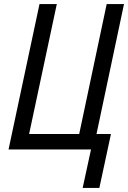

<svg xmlns="http://www.w3.org/2000/svg" viewBox="-20 -734 629 943"><path d="M427 0H22L174 -714H259L123 -76H369L504 -714H589L454 -76H525L468 189H386Z"/></svg>

Font: Noto Sans UI Narrow
Style: Italic
Weight: 400
Width: 4
Italic angle: -12°
Designer: Monotype Design Team
Foundry: Monotype Imaging Inc.
Version: Version 1.001